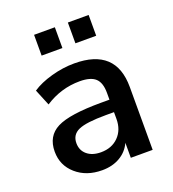

<svg xmlns="http://www.w3.org/2000/svg" viewBox="-138 -860 876 975"><g transform="rotate(-20 299.5 -372.5)"><path d="M248 9.8Q163.1 9.8 107.9 -38.6Q52.7 -86.9 52.7 -161.1Q52.7 -245.1 120.6 -279.8Q188.5 -314.5 359.4 -314.5H404.3V-351.6Q404.3 -406.2 378.4 -430.2Q352.5 -454.1 293.9 -454.1Q192.4 -454.1 105.5 -397.5L69.3 -485.4Q111.3 -513.7 174.3 -531.2Q237.3 -548.8 298.8 -548.8Q523.4 -548.8 523.4 -339.8V0H405.3V-81.1Q385.7 -38.1 344.7 -14.2Q303.7 9.8 248 9.8ZM157.2 -642.6V-754.9H269.5V-642.6ZM170.9 -164.1Q170.9 -125 198.7 -101.6Q226.6 -78.1 273.4 -78.1Q332 -78.1 368.2 -114.7Q404.3 -151.4 404.3 -210V-247.1H360.4Q253.9 -247.1 212.4 -228.5Q170.9 -210 170.9 -164.1ZM339.8 -642.6V-754.9H452.1V-642.6Z"/></g></svg>

Font: Min Sans SemiBold
Style: Regular
Weight: 600
Designer: Jinseong-Kim, NotoSansCJK, Nunito
Foundry: Jinseong-Kim
Version: Version 1.400;Glyphs 3.1.2 (3151)